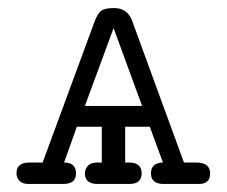

<svg xmlns="http://www.w3.org/2000/svg" viewBox="-20 -457 565 477"><path d="M21 -26.9Q21 -52.7 51.8 -53.2H85.9L212.9 -397.9Q221.7 -422.9 231 -429.9Q240.2 -437 263.2 -437Q296.4 -437 308.1 -405.8L422.9 -91.8Q432.6 -65.9 437 -53.2H467.8Q502 -53.2 502 -25.9Q502 0 474.1 0H386.2Q355.5 0 355 -25.9Q355 -52.7 384.8 -53.2L352.1 -142.1H291V-53.2H300.8Q331.5 -53.2 332 -26.9Q332 0 301.8 0H222.2Q191.4 0 190.9 -25.9Q190.9 -37.1 198.5 -45.2Q206.1 -53.2 221.2 -53.2H232.9V-142.1H170.9L139.2 -53.2Q168.9 -53.2 168.9 -25.9Q168.9 0 137.2 0H49.8Q36.6 0 28.8 -7.3Q21 -14.6 21 -26.9ZM190.9 -193.8H333L262.2 -387.2Z"/></svg>

Font: CMU Typewriter Text
Style: Light
Weight: 200
Version: Version 0.7.0